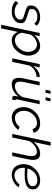

<svg xmlns="http://www.w3.org/2000/svg" viewBox="1294 -2084 983 3652"><g transform="rotate(90 1786.0 -258.5)"><path d="M-20 -68 20 -114Q86 -44 181 -44Q248 -44 290.5 -74Q333 -104 333 -153Q333 -188 306 -203.5Q279 -219 206 -239Q124 -262 94 -282.5Q64 -303 64 -352Q64 -432 127.5 -481Q191 -530 285 -530Q400 -530 451 -459L409 -419Q368 -477 279 -477Q216 -477 173.5 -449Q131 -421 131 -368Q131 -337 152.5 -323.5Q174 -310 236 -293Q325 -269 363.5 -242.5Q402 -216 402 -163Q402 -86 339.5 -38Q277 10 175 10Q44 10 -20 -68Z M588 -521H648L627 -420Q668 -470 723.5 -500Q779 -530 834 -530Q918 -530 968.5 -466Q1019 -402 1019 -311Q1019 -187 932 -88.5Q845 10 730 10Q670 10 628.5 -22.5Q587 -55 568 -108L500 213H432ZM948 -300Q948 -372 908.5 -421Q869 -470 805 -470Q755 -470 695.5 -431Q636 -392 617 -341L583 -181Q594 -124 632.5 -87Q671 -50 724 -50Q812 -50 880 -129Q948 -208 948 -300Z M1180 -521H1244L1217 -396Q1256 -453 1306 -486.5Q1356 -520 1406 -522Q1418 -522 1430 -520L1417 -461Q1352 -459 1295.5 -422.5Q1239 -386 1206 -324L1138 0H1070Z M1667 -633 1687 -727H1745L1725 -633ZM1811 -633 1831 -727H1888L1869 -633ZM1441 -124Q1441 -160 1452 -215L1518 -521H1585L1523 -227Q1513 -184 1513 -149Q1513 -50 1599 -50Q1656 -50 1712.5 -89Q1769 -128 1805 -193L1875 -521H1943L1852 -96Q1852 -92 1850.5 -85.5Q1849 -79 1849 -77Q1849 -60 1868 -60L1855 0Q1828 2 1827 2Q1784 0 1784 -37Q1784 -54 1798 -118Q1752 -58 1690 -24Q1628 10 1563 10Q1441 10 1441 -124Z M1998 -211Q1998 -338 2089.5 -434Q2181 -530 2309 -530Q2380 -530 2425.5 -497Q2471 -464 2486 -406L2416 -385Q2390 -470 2299 -470Q2209 -470 2138.5 -395.5Q2068 -321 2068 -220Q2068 -147 2106.5 -98.5Q2145 -50 2206 -50Q2253 -50 2301 -76.5Q2349 -103 2367 -139L2430 -119Q2398 -62 2333 -26Q2268 10 2198 10Q2106 10 2052 -53Q1998 -116 1998 -211Z M2663 -730H2731L2661 -403Q2703 -462 2762.5 -496Q2822 -530 2883 -530Q3002 -530 3002 -397Q3002 -352 2991 -305L2927 0H2859L2921 -291Q2930 -343 2930 -367Q2930 -468 2845 -468Q2791 -468 2732 -425Q2673 -382 2643 -319L2576 0H2508Z M3285 -235Q3237 -235 3154 -240Q3152 -220 3152 -211Q3152 -138 3189.5 -90Q3227 -42 3296 -42Q3345 -42 3393 -69Q3441 -96 3466 -139L3522 -122Q3486 -63 3420.5 -26.5Q3355 10 3284 10Q3191 10 3137 -52.5Q3083 -115 3083 -211Q3083 -337 3173.5 -433.5Q3264 -530 3395 -530Q3467 -530 3515 -493Q3563 -456 3563 -390Q3563 -235 3285 -235ZM3390 -477Q3305 -477 3245.5 -422.5Q3186 -368 3164 -289Q3244 -284 3288 -284Q3501 -284 3501 -391Q3501 -434 3469.5 -455.5Q3438 -477 3390 -477Z"/></g></svg>

Font: Raleway-v4020
Style: Italic
Weight: 400
Italic angle: -12°
Designer: Matt McInerney, Pablo Impallari, Rodrigo Fuenzalida
Foundry: Matt McInerney, Pablo Impallari, Rodrigo Fuenzalida
Version: Version 4.020;PS 004.020;hotconv 1.0.88;makeotf.lib2.5.64775